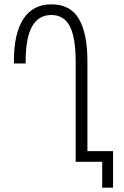

<svg xmlns="http://www.w3.org/2000/svg" viewBox="-20 -744 568 883"><path d="M450 0H328V-460Q328 -572 301 -623.5Q274 -675 216 -675Q157 -675 127.5 -622.5Q98 -570 98 -461V-452H44V-465Q44 -590 87.5 -657Q131 -724 217 -724Q303 -724 342.5 -657.5Q382 -591 382 -462V-49H500V119H450Z"/></svg>

Font: Noto Sans Georgian Light Cond
Style: Regular
Weight: 300
Width: 3
Designer: Monotype Design team
Foundry: Monotype Imaging Inc.
Version: Version 1.000